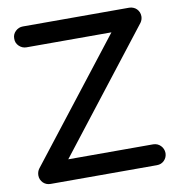

<svg xmlns="http://www.w3.org/2000/svg" viewBox="-86 -859 874 938"><g transform="rotate(-10 351.5 -390.5)"><path d="M89.4 -781.2H616.7Q627 -781.2 636.7 -777.3Q646.5 -773.4 653.3 -766.6Q660.2 -759.8 664.6 -750Q668.5 -740.2 668.5 -729.5Q668.5 -713.4 658.7 -699.2L195.3 -103.5H616.7Q638.7 -103 653.3 -87.9Q668 -72.8 668.5 -51.3Q668 -29.3 653.3 -14.6Q638.7 0 617.2 0H89.4Q78.1 0 68.8 -3.9Q59.6 -7.8 52.7 -14.6Q45.9 -21.5 41.5 -31.2Q37.6 -40.5 37.6 -51.8Q38.1 -70.3 48.3 -84L510.7 -677.7H89.4Q68.4 -677.7 52.7 -692.9Q37.1 -708 37.6 -729.5Q37.1 -751 52.7 -766.1Q68.4 -781.2 89.4 -781.2Z"/></g></svg>

Font: Comfortaa
Style: Bold
Weight: 700
Designer: Johan Aakerlund
Foundry: Johan Aakerlund
Version: Version 2.001; ttfautohint (v1.4.1)